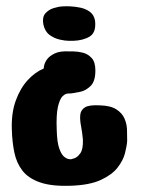

<svg xmlns="http://www.w3.org/2000/svg" viewBox="-20 -288 457 616"><path d="M214 -157Q214 -157 201.5 -157Q189 -157 171.5 -161Q154 -165 139 -176Q124 -187 119 -210Q115 -233 125.5 -245Q136 -257 152 -262Q168 -267 181 -267.5Q194 -268 194 -268Q194 -268 207 -267.5Q220 -267 237.5 -263.5Q255 -260 268.5 -250Q282 -240 285 -221Q289 -184 268 -171Q247 -158 214 -157ZM204 -123Q204 -123 216.5 -123Q229 -123 245.5 -119Q262 -115 274 -102Q286 -89 286 -62Q286 -27 270.5 -12Q255 3 237.5 6.5Q220 10 213 11Q208 12 199 12Q190 12 181 20.5Q172 29 166 54Q160 79 162 129Q163 168 170 188Q177 208 186 215Q195 222 201.5 222.5Q208 223 208 223Q208 223 218 220Q228 217 237.5 204Q247 191 246 160Q244 137 240 116.5Q236 96 237.5 80.5Q239 65 252.5 56.5Q266 48 301 50Q335 51 353.5 63Q372 75 379.5 92.5Q387 110 387.5 129Q388 148 388 164Q387 180 381 203.5Q375 227 357 250Q339 273 303 289.5Q267 306 206 308Q145 310 108 297Q71 284 52 259.5Q33 235 26 201Q19 167 18 128Q16 75 30.5 35Q45 -5 69 -31Q93 -57 120 -68Q120 -68 121.5 -77Q123 -86 130.5 -97Q138 -108 155.5 -116.5Q173 -125 204 -123Z"/></svg>

Font: Nerko One
Style: Regular
Weight: 400
Designer: Nermin Kahrimanovic
Foundry: Nermin Kahrimanovic
Version: Version 1.101